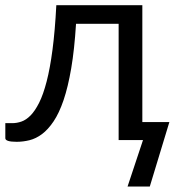

<svg xmlns="http://www.w3.org/2000/svg" viewBox="-20 -526 669 721"><path d="M616 -67.5 542.5 174.5H459L517 0H425.5V-436.5H265.5Q259.5 -340 247.5 -269.8Q235.5 -199.5 218.8 -150.2Q202 -101 181.2 -70.2Q160.5 -39.5 137.8 -22.5Q115 -5.5 90.8 0.5Q66.5 6.5 42.5 6.5Q0 6.5 0 -7V-63.5H26Q43 -63.5 60.5 -69.5Q78 -75.5 94.8 -92.5Q111.5 -109.5 127 -140.2Q142.5 -171 155.2 -220.2Q168 -269.5 177.2 -339.8Q186.5 -410 191.5 -506.5H514.5V-67.5Z"/></svg>

Font: Lato 2
Style: Regular
Weight: 400
Designer: Lukasz Dziedzic with Adam Twardoch and Botio Nikoltchev
Foundry: tyPoland Lukasz Dziedzic
Version: Version 2.015; 2015-08-06; http://www.latofonts.com/